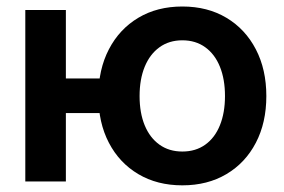

<svg xmlns="http://www.w3.org/2000/svg" viewBox="-20 -553 865 585"><path d="M57.1 0V-522.5H180.7V0ZM147.9 -208.5V-314H325.7V-208.5ZM535.6 11.7Q459 11.7 401.4 -22.5Q343.8 -56.6 311.8 -117.9Q279.8 -179.2 279.8 -260.3Q279.8 -341.3 311.8 -402.8Q343.8 -464.4 401.4 -498.8Q459 -533.2 535.6 -533.2Q612.3 -533.2 669.9 -498.8Q727.5 -464.4 759.5 -402.8Q791.5 -341.3 791.5 -260.3Q791.5 -179.2 759.5 -117.9Q727.5 -56.6 669.9 -22.5Q612.3 11.7 535.6 11.7ZM535.6 -91.3Q576.2 -91.3 605.5 -112.3Q634.8 -133.3 650.1 -171.4Q665.5 -209.5 665.5 -260.3Q665.5 -311.5 650.1 -349.6Q634.8 -387.7 605.5 -408.9Q576.2 -430.2 535.6 -430.2Q495.1 -430.2 465.8 -408.9Q436.5 -387.7 420.9 -349.6Q405.3 -311.5 405.3 -260.3Q405.3 -209 420.9 -171.1Q436.5 -133.3 465.8 -112.3Q495.1 -91.3 535.6 -91.3Z"/></svg>

Font: Inter 28pt SemiBold
Style: Regular
Weight: 600
Designer: Rasmus Andersson
Foundry: rsms
Version: Version 4.001;git-66647c0bb